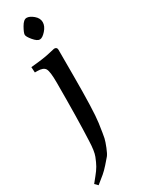

<svg xmlns="http://www.w3.org/2000/svg" viewBox="-250 -766 747 996"><g transform="rotate(-30 123.5 -267.5)"><path d="M126.5 -605Q111 -605 90.5 -629.5Q70 -654 70 -665.5Q70 -677 87 -707Q104 -737 122 -737Q140 -737 162 -718.5Q184 -700 184 -676Q184 -652 163 -628.5Q142 -605 126.5 -605ZM-5 185Q1 177 20 154Q39 131 49.5 112.5Q60 94 71 66Q82 38 84 -22Q90 -152 90 -368Q90 -434 79.5 -452Q69 -470 33 -470H18L16 -503Q94 -510 128.5 -518.5Q163 -527 166 -527Q183 -527 183 -511V-357Q183 -144 173.5 -77.5Q164 -11 160 6.5Q156 24 144 54Q132 84 123 95Q114 106 93.5 129Q73 152 57.5 165Q42 178 12 202Z"/></g></svg>

Font: Prociono
Style: Regular
Weight: 400
Designer: Barry Schwartz
Foundry: The Crud Factory
Version: Version 2.301